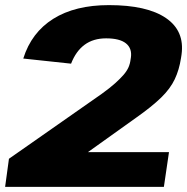

<svg xmlns="http://www.w3.org/2000/svg" viewBox="-31 -731 732 751"><path d="M4 -110 367 -364Q399 -387 419.5 -405.5Q440 -424 452.5 -438.5Q465 -453 471.5 -467.5Q478 -482 480 -500L481 -506Q486 -542 461.5 -561.5Q437 -581 384 -581Q334 -581 300 -556Q266 -531 247 -482L60 -502Q92 -604 177.5 -657.5Q263 -711 395 -711Q544 -711 618 -660.5Q692 -610 679 -517L677 -504Q670 -458 652.5 -421Q635 -384 599 -349Q563 -314 502 -271L313 -136H630L610 0H-11Z"/></svg>

Font: Pathway Extreme 8pt Thin 12pt ExtraBold
Style: Italic
Weight: 800
Italic angle: -8°
Version: Version 1.001;gftools[0.9.26]